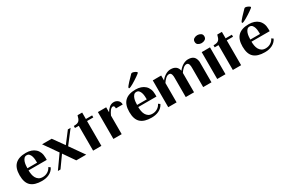

<svg xmlns="http://www.w3.org/2000/svg" viewBox="73 -1639 3848 2630"><g transform="rotate(-30 1997.0 -324.0)"><path d="M247 -435Q292 -435 329 -422.5Q366 -410 392.5 -386Q419 -362 433.5 -326.5Q448 -291 448 -245V-208H160Q160 -177 165.5 -145Q171 -113 185 -88Q199 -63 223 -47Q247 -31 285 -31Q328 -31 363.5 -52.5Q399 -74 417 -112L444 -93Q431 -65 409.5 -45Q388 -25 362.5 -13Q337 -1 308 4.5Q279 10 249 10Q134 10 77 -41.5Q20 -93 20 -210Q20 -325 76.5 -380Q133 -435 247 -435ZM314 -241Q314 -261 312.5 -288.5Q311 -316 303.5 -341Q296 -366 281 -383.5Q266 -401 240 -401Q214 -401 198.5 -383.5Q183 -366 174.5 -341Q166 -316 163.5 -288.5Q161 -261 161 -241Z M651 -425 775 -252 907 -425H950L795 -223L952 0H795L672 -178L545 0H504L651 -208L499 -425Z M1001 -393V-425Q1032 -425 1051.5 -430Q1071 -435 1083.5 -447Q1096 -459 1104 -478.5Q1112 -498 1119 -527H1192V-425H1291V-393H1192V0H1061V-393Z M1382 -425H1513V-346Q1533 -381 1564 -408Q1595 -435 1637 -435Q1673 -435 1701 -411.5Q1729 -388 1729 -345H1621Q1621 -350 1620.5 -357.5Q1620 -365 1618 -372Q1616 -379 1610.5 -384Q1605 -389 1596 -389Q1584 -389 1572.5 -381Q1561 -373 1550.5 -359.5Q1540 -346 1530.5 -328.5Q1521 -311 1513 -293V0H1382Z M1982 -435Q2027 -435 2064 -422.5Q2101 -410 2127.5 -386Q2154 -362 2168.5 -326.5Q2183 -291 2183 -245V-208H1895Q1895 -177 1900.5 -145Q1906 -113 1920 -88Q1934 -63 1958 -47Q1982 -31 2020 -31Q2063 -31 2098.5 -52.5Q2134 -74 2152 -112L2179 -93Q2166 -65 2144.5 -45Q2123 -25 2097.5 -13Q2072 -1 2043 4.5Q2014 10 1984 10Q1869 10 1812 -41.5Q1755 -93 1755 -210Q1755 -325 1811.5 -380Q1868 -435 1982 -435ZM2049 -241Q2049 -261 2047.5 -288.5Q2046 -316 2038.5 -341Q2031 -366 2016 -383.5Q2001 -401 1975 -401Q1949 -401 1933.5 -383.5Q1918 -366 1909.5 -341Q1901 -316 1898.5 -288.5Q1896 -261 1896 -241ZM2126 -621Q2126 -617 2112.5 -606Q2099 -595 2078.5 -581Q2058 -567 2033.5 -551Q2009 -535 1986 -522Q1963 -509 1945.5 -500.5Q1928 -492 1922 -492Q1911 -492 1911 -502Q1911 -510 1925.5 -528.5Q1940 -547 1959 -567.5Q1978 -588 1996.5 -606.5Q2015 -625 2022 -633Q2030 -641 2037.5 -649.5Q2045 -658 2058 -658Q2064 -658 2075 -655Q2086 -652 2097.5 -646.5Q2109 -641 2117.5 -634.5Q2126 -628 2126 -621Z M2250 -425H2383V-346Q2409 -383 2450.5 -409Q2492 -435 2535 -435Q2638 -435 2656 -343Q2670 -362 2687.5 -378.5Q2705 -395 2725 -407.5Q2745 -420 2767 -427Q2789 -434 2810 -434Q2867 -434 2896.5 -408.5Q2926 -383 2933 -328V0H2802V-302Q2802 -316 2801 -331Q2800 -346 2795.5 -358.5Q2791 -371 2782.5 -379Q2774 -387 2759 -387Q2732 -387 2705 -363Q2678 -339 2658 -307V-1H2527V-303Q2527 -317 2526 -332Q2525 -347 2520.5 -359.5Q2516 -372 2507.5 -380Q2499 -388 2484 -388Q2456 -388 2429 -363.5Q2402 -339 2382 -307V-1H2250Z M3087 -657Q3058 -657 3034 -642Q3010 -627 3010 -595Q3010 -562 3034 -547Q3058 -532 3087 -532Q3116 -532 3140 -547Q3164 -562 3164 -595Q3164 -627 3140 -642Q3116 -657 3087 -657ZM3155 -425V0H3024V-425Z M3211 -393V-425Q3242 -425 3261.5 -430Q3281 -435 3293.5 -447Q3306 -459 3314 -478.5Q3322 -498 3329 -527H3402V-425H3501V-393H3402V0H3271V-393Z M3773 -435Q3818 -435 3855 -422.5Q3892 -410 3918.5 -386Q3945 -362 3959.5 -326.5Q3974 -291 3974 -245V-208H3686Q3686 -177 3691.5 -145Q3697 -113 3711 -88Q3725 -63 3749 -47Q3773 -31 3811 -31Q3854 -31 3889.5 -52.5Q3925 -74 3943 -112L3970 -93Q3957 -65 3935.5 -45Q3914 -25 3888.5 -13Q3863 -1 3834 4.5Q3805 10 3775 10Q3660 10 3603 -41.5Q3546 -93 3546 -210Q3546 -325 3602.5 -380Q3659 -435 3773 -435ZM3840 -241Q3840 -261 3838.5 -288.5Q3837 -316 3829.5 -341Q3822 -366 3807 -383.5Q3792 -401 3766 -401Q3740 -401 3724.5 -383.5Q3709 -366 3700.5 -341Q3692 -316 3689.5 -288.5Q3687 -261 3687 -241ZM3917 -621Q3917 -617 3903.5 -606Q3890 -595 3869.5 -581Q3849 -567 3824.5 -551Q3800 -535 3777 -522Q3754 -509 3736.5 -500.5Q3719 -492 3713 -492Q3702 -492 3702 -502Q3702 -510 3716.5 -528.5Q3731 -547 3750 -567.5Q3769 -588 3787.5 -606.5Q3806 -625 3813 -633Q3821 -641 3828.5 -649.5Q3836 -658 3849 -658Q3855 -658 3866 -655Q3877 -652 3888.5 -646.5Q3900 -641 3908.5 -634.5Q3917 -628 3917 -621Z"/></g></svg>

Font: Gamine
Style: Bold
Weight: 700
Designer: Tapiwanashe Sebastian Garikayi
Version: Version 1.000